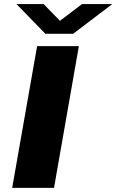

<svg xmlns="http://www.w3.org/2000/svg" viewBox="-20 -912 565 932"><path d="M524.9 -892.1 335 -748H200.2L60.1 -892.1H191.9L271 -811L377.9 -892.1ZM39.1 0 160.2 -688H362.8L242.2 0Z"/></svg>

Font: Archivo Expanded ExtraBold
Style: Italic
Weight: 800
Width: 7
Italic angle: -10°
Designer: Hector Gatti
Foundry: Omnibus-Type
Version: Version 2.001